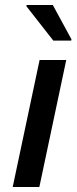

<svg xmlns="http://www.w3.org/2000/svg" viewBox="-20 -751 310 771"><path d="M86 -726 194 -588H266L267 -593L192 -731H87ZM139 -510 31 0H138L246 -510Z"/></svg>

Font: Saira UNSAM Medium Italic
Style: Regular
Weight: 500
Italic angle: -12°
Designer: Hector Gatti with collaboration of the Omnibus-Type team
Foundry: Omnibus-Type
Version: Version 0.072;PS 000.072;hotconv 1.0.88;makeotf.lib2.5.64775